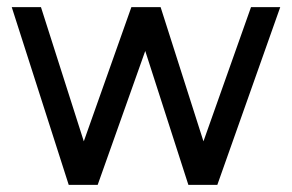

<svg xmlns="http://www.w3.org/2000/svg" viewBox="-20 -520 820 540"><path d="M686 -500 552.2 -122.5 431.7 -500H349.5L215.7 -122.5L95.2 -500H13L173.3 0H254.7L388.5 -376.7L509.8 0H591.2L768.2 -500Z"/></svg>

Font: Unageo Variable
Style: Regular
Weight: 300
Designer: Richard Sepsi
Foundry: Richard Sepsi
Version: Version 2.200